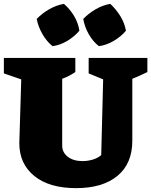

<svg xmlns="http://www.w3.org/2000/svg" viewBox="-34 -960 783 994"><path d="M360 14Q221 14 143.5 -49Q66 -112 66 -219L76 -549L-14 -580V-660H356V-587Q341 -577 326 -569Q311 -561 288 -552V-206Q288 -171 317 -148.5Q346 -126 393 -126Q421 -126 447 -134Q473 -142 490 -157L500 -549L425 -580V-660H729V-587Q708 -577 688.5 -568Q669 -559 651 -552V-231Q651 -113 574 -49.5Q497 14 360 14ZM297 -940Q329 -912 350 -876.5Q371 -841 377 -801Q352 -771 314.5 -748.5Q277 -726 238 -721Q208 -745 186 -783Q164 -821 156 -862Q184 -891 220.5 -912Q257 -933 297 -940ZM537 -940Q567 -912 589 -876.5Q611 -841 618 -801Q593 -771 555 -748.5Q517 -726 478 -721Q447 -745 425.5 -783Q404 -821 397 -862Q425 -891 461 -912Q497 -933 537 -940Z"/></svg>

Font: Piazzolla SC Black
Style: Regular
Weight: 900
Designer: Juan Pablo del Peral
Foundry: Huerta Tipografica
Version: Version 1.330